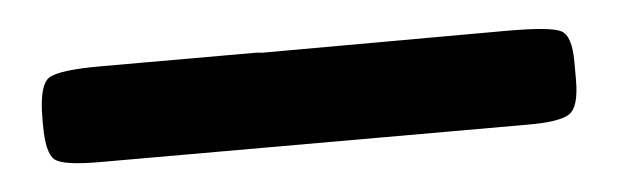

<svg xmlns="http://www.w3.org/2000/svg" viewBox="-25 -17 573 177"><g transform="rotate(-5 262.0 71.0)"><path d="M459.5 115.2H62.5Q28.3 115.2 20.8 108.9Q13.2 102.5 13.2 76.7V70.8Q13.2 39.6 22.9 33.4Q32.7 27.3 71.3 27.3H215.3L220.7 27.8L446.3 27.3Q487.3 27.3 496.8 32.2Q506.3 37.1 506.3 61.5V78.1Q506.3 103.5 496.8 109.4Q487.3 115.2 459.5 115.2Z"/></g></svg>

Font: Averia Sans Libre
Style: Bold
Weight: 700
Version: Version 1.002